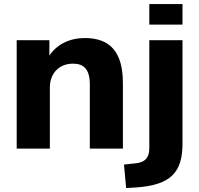

<svg xmlns="http://www.w3.org/2000/svg" viewBox="-20 -739 991 955"><path d="M228 0V-304.2C228 -373.5 273.4 -422.4 343.3 -422.4C397 -422.4 426.8 -394 426.8 -318.8V0H591.3V-325.7C591.3 -479.5 528.3 -549.8 401.9 -549.8C326.7 -549.8 262.7 -518.6 225.6 -462.4V-539.1H63V0ZM657.2 193.4C831.1 181.2 887.7 117.2 887.7 -25.4V-539.1H722.7V-2C722.7 46.4 700.7 69.8 650.4 73.7L596.7 79.6L607.4 196.3ZM887.7 -616.7V-718.8H722.7V-616.7Z"/></svg>

Font: Winston ExtraBold
Style: Regular
Weight: 800
Designer: Vernon Adams, Kim Jin-seong, David Berlow, Cristiano Sobral
Foundry: The Winston Project Authors
Version: Version 3.004